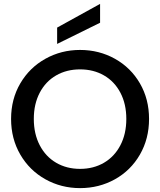

<svg xmlns="http://www.w3.org/2000/svg" viewBox="-20 -961 824 988"><path d="M392 7Q295 7 213.5 -38.5Q132 -84 84.5 -165.5Q37 -247 37 -349Q37 -451 84.5 -532Q132 -613 213.5 -658.5Q295 -704 392 -704Q490 -704 571.5 -658.5Q653 -613 700 -532Q747 -451 747 -349Q747 -247 700 -165.5Q653 -84 571.5 -38.5Q490 7 392 7ZM392 -92Q461 -92 515 -123.5Q569 -155 599.5 -213.5Q630 -272 630 -349Q630 -426 599.5 -484Q569 -542 515 -573Q461 -604 392 -604Q323 -604 269 -573Q215 -542 184.5 -484Q154 -426 154 -349Q154 -272 184.5 -213.5Q215 -155 269 -123.5Q323 -92 392 -92ZM495 -844 274 -735V-819L495 -941Z"/></svg>

Font: A Bank Premium Med
Style: Regular
Weight: 500
Designer: Ninad Kale (Devanagari), Jonny Pinhorn (Latin), Htun Naung (Myanmar)
Foundry: Indian Type Foundry
Version: 4.004